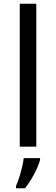

<svg xmlns="http://www.w3.org/2000/svg" viewBox="-20 -780 298 1021"><path d="M173 0H85V-760H173ZM193 70Q189 88 176.5 115.5Q164 143 147.5 171Q131 199 113 221H65V209Q73 192 81.5 165.5Q90 139 97 110.5Q104 82 106 61H193Z"/></svg>

Font: Noto Sans Grantha
Style: Regular
Weight: 400
Designer: Monotype Design Team
Foundry: Monotype Imaging Inc.
Version: Version 2.003; ttfautohint (v1.8.4.7-5d5b)